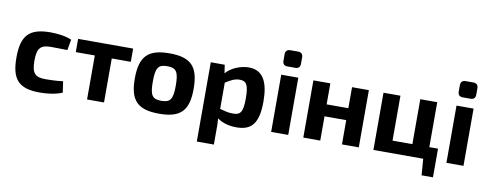

<svg xmlns="http://www.w3.org/2000/svg" viewBox="-71 -1075 4145 1629"><g transform="rotate(10 2001.5 -260.5)"><path d="M466 -117C410 -109 346 -108 315 -108C226 -108 196 -138 196 -247C196 -356 226 -386 315 -386C352 -386 402 -385 456 -384L472 -476C418 -500 342 -507 290 -507C108 -507 41 -438 41 -247C41 -57 107 12 288 12C355 12 426 2 480 -21Z M1003 -379V-493H529V-379H693V0H839V-379Z M1315 -507C1130 -507 1061 -436 1061 -246C1061 -57 1130 13 1315 13C1500 13 1568 -57 1568 -246C1568 -436 1500 -507 1315 -507ZM1315 -396C1392 -396 1414 -366 1414 -246C1414 -128 1392 -98 1315 -98C1237 -98 1216 -128 1216 -246C1216 -366 1237 -396 1315 -396Z M1792 -493H1672V190H1819V71C1820 35 1819 -1 1816 -35C1862 -1 1921 13 1981 13C2105 13 2170 -46 2170 -242C2170 -409 2121 -506 1999 -506C1924 -506 1844 -470 1803 -421ZM1819 -343C1865 -373 1898 -390 1941 -390C1996 -390 2018 -361 2018 -242C2018 -119 1994 -97 1931 -97C1889 -97 1858 -107 1819 -117Z M2320 -711C2291 -711 2277 -696 2277 -668V-614C2277 -585 2291 -571 2320 -571H2385C2414 -571 2428 -585 2428 -614V-668C2428 -696 2414 -711 2385 -711ZM2426 0V-493H2279V0Z M3034 -493H2889V-312H2702V-493H2556V0H2702V-209H2889V0H3034Z M3698 -106H3623V-493H3477V-106H3306V-493H3160V0H3589L3600 141H3698Z M3830 -711C3801 -711 3787 -696 3787 -668V-614C3787 -585 3801 -571 3830 -571H3895C3924 -571 3938 -585 3938 -614V-668C3938 -696 3924 -711 3895 -711ZM3936 0V-493H3789V0Z"/></g></svg>

Font: SnT
Style: Bold
Weight: 700
Designer: Natanael Gama
Version: Version 1.001;PS 001.001;hotconv 1.0.70;makeotf.lib2.5.58329